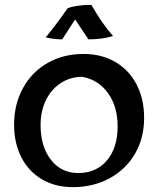

<svg xmlns="http://www.w3.org/2000/svg" viewBox="-20 -757 651 790"><path d="M38 -244Q38 -328 74.5 -394.5Q111 -461 176 -498Q241 -535 324 -535Q398 -535 454.5 -502Q511 -469 542 -409.5Q573 -350 573 -272Q573 -189 535.5 -124.5Q498 -60 431 -23.5Q364 13 279 13Q208 13 153 -19Q98 -51 68 -109.5Q38 -168 38 -244ZM464 -237Q464 -318 425 -373Q386 -428 319 -441Q270 -441 230.5 -415.5Q191 -390 169 -345Q147 -300 147 -243Q147 -154 189.5 -99.5Q232 -45 302 -45Q376 -45 420 -97Q464 -149 464 -237ZM168 -603Q220 -667 258 -723Q295 -737 356 -737Q401 -658 445 -609Q402 -595 344 -595L289 -677L236 -595Q204 -595 168 -603Z"/></svg>

Font: Mirza Medium
Style: Regular
Weight: 500
Designer: Arabic design by Kourosh Beigpour, Latin design by Eduardo Tunni, engineering by Lasse Fister
Version: Version 1.0010g